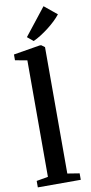

<svg xmlns="http://www.w3.org/2000/svg" viewBox="-111 -1084 534 1127"><g transform="rotate(-10 155.5 -521.0)"><path d="M87.5 -50.5V-745L16 -758V-792.5L173 -818.5H182.5L203 -803.5V-50L274.5 -38.5V0H18.5V-38.5ZM143.5 -850.5 108.5 -879.5 236 -1041.5 311 -980Q297.5 -962.5 277.8 -943.8Q258 -925 235 -907.2Q212 -889.5 188.8 -874.8Q165.5 -860 144.5 -850.5Z"/></g></svg>

Font: Merriweather 72pt SemiBold
Style: Regular
Weight: 600
Version: Version 2.100